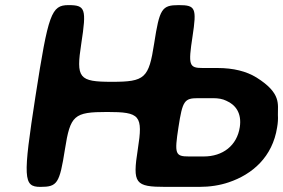

<svg xmlns="http://www.w3.org/2000/svg" viewBox="-20 -731 1107 751"><path d="M298 -561C319 -697 314 -711 248 -711C181 -711 169 -678 119 -356C69 -33 71 0 138 0C204 0 213 -13 234 -147C255 -280 269 -293 399 -293C528 -293 540 -280 519 -147C498 -13 508 0 628 0H759C801 0 840 -6 875 -18C967 -49 1046 -117 1064 -233C1067 -250 1068 -266 1067 -281C1066 -323 1082 -366 983 -428C944 -452 893 -465 831 -465H773C719 -465 716 -476 733 -588C750 -700 745 -711 679 -711C613 -711 604 -697 583 -561C562 -425 547 -411 418 -411C288 -411 277 -425 298 -561ZM755 -347H813C834 -347 851 -344 865 -337C902 -321 926 -288 918 -234C907 -161 851 -119 777 -119H719C665 -119 662 -129 678 -233C694 -337 701 -347 755 -347Z"/></svg>

Font: Asimov Print
Style: AIt
Weight: 500
Designer: Google
Version: Version 2.000980: 2014